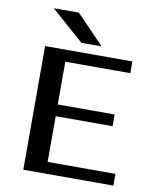

<svg xmlns="http://www.w3.org/2000/svg" viewBox="-89 -882 772 951"><g transform="rotate(10 296.5 -407.0)"><path d="M370 -669H268L104 -814H230ZM206 -59H547V0H94V-622H533V-563H206V-348H492V-289H206Z"/></g></svg>

Font: Sarpanch Medium
Style: Regular
Weight: 500
Designer: Manushi Parikh (Devanagari and Latin), Jyotish Sonowal (Devanagari)
Foundry: Indian Type Foundry
Version: Version 2.004;PS 1.0;hotconv 1.0.78;makeotf.lib2.5.61930; tt